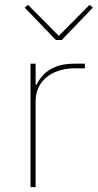

<svg xmlns="http://www.w3.org/2000/svg" viewBox="-20 -767 401 787"><path d="M126 0H105V-506H126V-419H129Q141 -443 160 -462.5Q179 -482 210 -494Q241 -506 287 -506H328V-487H284Q243 -487 207 -472Q171 -457 148.5 -426.5Q126 -396 126 -349ZM233 -603H209L81 -736L95 -747L221 -620L347 -747L361 -736Z"/></svg>

Font: IBM Plex Sans Thin
Style: Regular
Weight: 250
Designer: Mike Abbink, Paul van der Laan, Pieter van Rosmalen
Foundry: Bold Monday
Version: Version 3.201